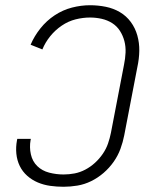

<svg xmlns="http://www.w3.org/2000/svg" viewBox="-20 -702 590 734"><path d="M223 12Q197 12 172 8.5Q147 5 124.5 -4.5Q102 -14 84 -30Q66 -46 55.5 -67.5Q45 -89 42.5 -114.5Q40 -140 45 -166L46 -171H98L97 -167Q92 -139 98 -112Q104 -85 122.5 -67Q141 -49 168 -42Q195 -35 223 -35Q244 -35 265 -39Q286 -43 306 -53.5Q326 -64 343 -79.5Q360 -95 373 -114Q386 -133 393 -153.5Q400 -174 404 -194L454 -454Q459 -478 460 -501Q461 -524 455.5 -545Q450 -566 438.5 -584Q427 -602 409 -613.5Q391 -625 369 -630Q347 -635 324 -635Q297 -635 269 -628Q241 -621 216 -604Q191 -587 172 -563.5Q153 -540 142 -513L97 -531Q111 -564 134.5 -593.5Q158 -623 189 -643.5Q220 -664 255 -673Q290 -682 324 -682Q355 -682 384.5 -676Q414 -670 438.5 -655.5Q463 -641 480 -618Q497 -595 505 -566.5Q513 -538 512.5 -507.5Q512 -477 505 -445L455 -185Q450 -159 440.5 -133Q431 -107 414.5 -83.5Q398 -60 376 -41Q354 -22 328.5 -9.5Q303 3 276 7.5Q249 12 223 12Z"/></svg>

Font: Lode Dark Term
Style: Italic
Weight: 400
Italic angle: -11°
Monospace: yes
Designer: Belleve Invis
Foundry: Belleve Invis
Version: Version 29.2.0